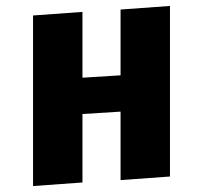

<svg xmlns="http://www.w3.org/2000/svg" viewBox="-20 -609 681 645"><path d="M385 -234 257 -226V4L91 16V-557L257 -569V-348L385 -356V-577L551 -589V-16L385 -4Z"/></svg>

Font: Xiangcui Wave Sans Xiangcui Wave Sans
Style: Regular
Weight: 800
Width: 3
Version: Version 0.920;March 28, 2024;FontCreator 14.0.0.2814 64-bit